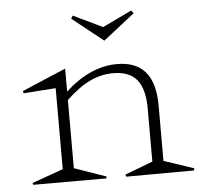

<svg xmlns="http://www.w3.org/2000/svg" viewBox="-47 -657 755 707"><g transform="rotate(-5 330.5 -304.0)"><path d="M42 -338.9 40 -347.2 202.1 -416V-331.1Q294.4 -416 394 -416Q533.2 -416 533.2 -251V-45.9L644 -8.8L642.1 -1L391.1 0L389.2 -7.8L492.2 -46.9V-243.2Q492.2 -315.4 464.1 -349.6Q436 -383.8 376 -383.8Q332 -383.8 290 -363.8Q248 -343.8 202.1 -299.8V-47.9L319.8 -6.8L317.9 0H47.9L45.9 -6.8L161.1 -47.9V-347.2ZM240.2 -597.2 247.1 -607.9 355 -556.2 462.9 -607.9 471.2 -597.2 355 -505.9Z"/></g></svg>

Font: Halibut Thin
Style: Regular
Weight: 250
Designer: Matteo Maggi
Foundry: Collletttivo
Version: Version 3.080 | FøM Fix